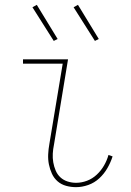

<svg xmlns="http://www.w3.org/2000/svg" viewBox="-20 -765 540 793"><path d="M294 8Q273 8 253 2.5Q233 -3 218 -16Q203 -29 194.5 -47.5Q186 -66 182 -86Q178 -106 179 -127.5Q180 -149 184 -171L239 -502H75V-520H261L203 -168Q199 -149 198 -130.5Q197 -112 200 -94.5Q203 -77 210 -60.5Q217 -44 229.5 -32.5Q242 -21 259 -15.5Q276 -10 294 -10Q317 -10 339.5 -18.5Q362 -27 380 -44Q398 -61 410 -82Q422 -103 428 -125L445 -119Q437 -94 423.5 -70.5Q410 -47 390 -28.5Q370 -10 344.5 -1Q319 8 294 8ZM372 -596 284 -735 302 -745 388 -604ZM202 -596 114 -735 132 -745 218 -604Z"/></svg>

Font: Iosevka Curly Thin
Style: Italic
Weight: 100
Italic angle: -9°
Monospace: yes
Designer: Belleve Invis
Foundry: Belleve Invis
Version: Version 22.1.2; ttfautohint (v1.8.4)